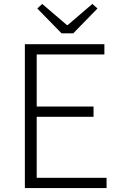

<svg xmlns="http://www.w3.org/2000/svg" viewBox="-20 -953 613 973"><path d="M106 0H520V-52H166V-361H454V-413H166V-677H509V-729H106ZM292 -784H351L474 -910L448 -933L323 -826H319L194 -933L169 -910Z"/></svg>

Font: Noto Sans SC Light
Style: Regular
Weight: 300
Designer: Ryoko NISHIZUKA 西塚涼子 (kana, bopomofo & ideographs); Paul D. Hunt (Latin, Greek & Cyrillic); Sandoll Communications 산돌커뮤니
Foundry: Adobe
Version: Version 2.004;hotconv 1.0.118;makeotfexe 2.5.65603